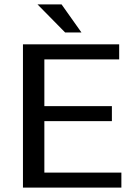

<svg xmlns="http://www.w3.org/2000/svg" viewBox="-20 -850 620 870"><path d="M530 0H84V-649H520V-581H181V-369H487V-301H181V-68H530ZM349 -703H275L150 -830H259Z"/></svg>

Font: Play
Style: Regular
Weight: 400
Designer: Jonas Hecksher
Foundry: Jonas Hecksher, Playtypeª, e-types AS
Version: Version 1.002